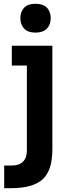

<svg xmlns="http://www.w3.org/2000/svg" viewBox="-20 -783 372 1008"><path d="M166 -611.8Q127 -611.8 106.9 -632.6Q86.9 -653.3 86.9 -688Q86.9 -722.2 106.9 -742.7Q127 -763.2 166 -763.2Q206.1 -763.2 226.1 -742.9Q246.1 -722.7 246.1 -688Q246.1 -653.3 226.1 -632.6Q206.1 -611.8 166 -611.8ZM35.2 205.1H2V85.9H43.9Q80.6 85.9 100.8 65.7Q121.1 45.4 121.1 8.8V-439H42V-543H254.9V1Q254.9 112.3 203.6 158.7Q152.3 205.1 35.2 205.1Z"/></svg>

Font: Sora SemiBold
Style: Regular
Weight: 600
Designer: Jonathan Barnbrook, Julián Moncada
Foundry: Barnbrook Fonts
Version: Version 2.000